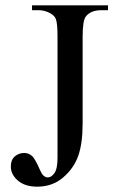

<svg xmlns="http://www.w3.org/2000/svg" viewBox="-20 -682 429 717"><path d="M99.6 -644V-662.1H383.3V-644H359.4Q318.8 -644 300.3 -620.1Q288.6 -604.5 288.6 -544.9V-221.2Q288.6 -146.5 272.2 -100.1Q255.9 -53.7 215.8 -19.3Q175.8 15.1 119.1 15.1Q73.2 15.1 46.9 -7.6Q20.5 -30.3 20.5 -59.6Q20.5 -83.5 32.7 -95.7Q48.8 -110.8 70.3 -110.8Q85.9 -110.8 98.4 -100.6Q110.8 -90.3 129.9 -45.9Q141.1 -19.5 158.7 -19.5Q171.9 -19.5 183.3 -35.6Q194.8 -51.8 194.8 -92.8V-544.9Q194.8 -595.2 188.5 -611.3Q183.6 -623.5 168 -632.3Q147 -644 123.5 -644Z"/></svg>

Font: Jameel Khushkhati
Style: Regular
Weight: 400
Version: Version 3.5